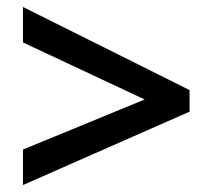

<svg xmlns="http://www.w3.org/2000/svg" viewBox="-20 -638 612 552"><path d="M46 -208 396 -352 46 -516V-618L525 -379V-317L46 -106Z"/></svg>

Font: Noto Sans Medefaidrin SemiBold
Style: Regular
Weight: 600
Designer: Dalton Maag Ltd
Foundry: Dalton Maag Ltd
Version: Version 1.002; ttfautohint (v1.8.4.7-5d5b)